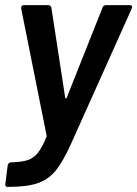

<svg xmlns="http://www.w3.org/2000/svg" viewBox="-20 -532 537 751"><path d="M1 187 10 115Q11 110 14.5 106.5Q18 103 23 103H24Q64 102 87.5 94.5Q111 87 128 66Q145 45 162 3Q163 1 162 -3L63 -498V-502Q63 -512 74 -512H169Q174 -512 177 -509Q180 -506 181 -502L235 -150Q235 -147 237.5 -147Q240 -147 241 -150L381 -502Q384 -512 396 -512H488Q494 -512 496 -508Q498 -504 495 -498L259 28Q227 99 199 134Q171 169 129 184Q87 199 13 199H7Q4 199 2 195.5Q0 192 1 187Z"/></svg>

Font: Barlow SemiBold
Style: Italic
Weight: 600
Italic angle: -7°
Designer: Jeremy Tribby
Foundry: Tribby Type
Version: Version 1.408